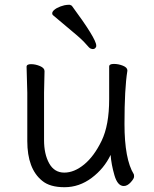

<svg xmlns="http://www.w3.org/2000/svg" viewBox="-20 -764 644 802"><path d="M166 -467 164 -377V-179Q164 -120 185.5 -81.5Q207 -43 248.5 -43Q290 -43 331.5 -77Q373 -111 404.5 -176Q436 -241 436 -350V-486Q436 -497 455.5 -497Q475 -497 493.5 -489.5Q512 -482 512 -470V-468Q500 -394 500 -246.5Q500 -99 539 -36Q540 -34 540 -26Q540 -18 526 -2.5Q512 13 497 13Q471 13 458 -32Q445 -77 442 -117Q415 -60 363 -21Q311 18 249.5 18Q188 18 156 -9Q94 -59 94 -175V-377L91 -485Q91 -496 109.5 -496Q128 -496 147 -488Q166 -480 166 -467ZM382 -570Q378 -559 368 -559Q364 -559 359 -561Q354 -562 339 -580Q324 -598 284 -631Q244 -664 202 -700Q198 -703 198 -709Q198 -711 199 -713Q202 -721 217 -730Q232 -738 249 -742Q260 -744 266 -744Q270 -744 272 -744Q278 -741 280 -740Q382 -602 382 -574Q382 -572 382 -570Z"/></svg>

Font: ToneOZ-Pinyin-WenKai-Regular
Style: Regular
Weight: 400
Designer: Fontworks Inc.
Foundry: ToneOZ
Version: Version 0.240331